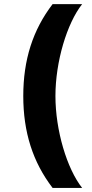

<svg xmlns="http://www.w3.org/2000/svg" viewBox="-20 -761 449 939"><path d="M93.8 -291.5C93.8 -115.1 140.3 31.6 237.2 158H381.7C307.5 64.3 251.1 -123.2 251.1 -291.5C251.1 -459.5 307.5 -647 381.7 -740.8H237.2C140.3 -614.3 93.8 -468 93.8 -291.5Z"/></svg>

Font: Magic Ui Pro
Style: Bold
Weight: 700
Designer: Stefan Endress, Andreas Faust
Version: Version 1.000;FEAKit 1.0